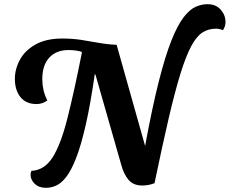

<svg xmlns="http://www.w3.org/2000/svg" viewBox="-20 -874 1097 917"><path d="M199 23Q166 23 146 4Q126 -15 126 -40Q126 -49 130 -58Q192 -61 231 -122Q270 -183 301.5 -307Q333 -431 371 -622L369 -627Q341 -635 307 -635Q249 -635 215.5 -599Q182 -563 182 -496Q182 -470 187.5 -445Q193 -420 206 -394Q194 -385 180.5 -381Q167 -377 155 -377Q104 -377 77.5 -410.5Q51 -444 51 -497Q51 -544 75 -588.5Q99 -633 149.5 -661.5Q200 -690 278 -690Q326 -690 368 -683.5Q410 -677 451 -669.5Q492 -662 537 -660L673 -177Q707 -361 738 -483.5Q769 -606 798.5 -680Q828 -754 857 -791.5Q886 -829 914.5 -841.5Q943 -854 971 -854Q1011 -854 1034 -828Q1057 -802 1057 -769Q1057 -748 1045 -730Q1028 -737 1011 -737Q975 -737 946.5 -718.5Q918 -700 893 -653Q868 -606 842 -522.5Q816 -439 786 -310.5Q756 -182 718 1Q690 12 659 12Q617 12 594 -15Q571 -42 559 -87L437 -514L433 -522Q412 -376 389.5 -277.5Q367 -179 343.5 -119Q320 -59 296 -28.5Q272 2 248 12.5Q224 23 199 23Z"/></svg>

Font: Sansita Swashed Medium
Style: Regular
Weight: 500
Designer: Pablo Cosgaya
Foundry: Omnibus-Type
Version: Version 1.003; ttfautohint (v1.8.3)